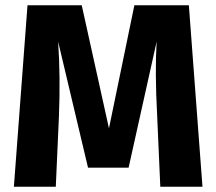

<svg xmlns="http://www.w3.org/2000/svg" viewBox="-20 -713 826 733"><path d="M701 -693 753 0H592L580 -271Q571 -439 578 -554L471 -73H316L202 -554Q211 -420 205 -269L193 0H33L85 -693H292L396 -223L493 -693Z"/></svg>

Font: FiraGO
Style: Bold
Weight: 700
Designer: bBox Type
Foundry: bBox Type GmbH
Version: Version 1.001;PS 001.001;hotconv 1.0.88;makeotf.lib2.5.64775